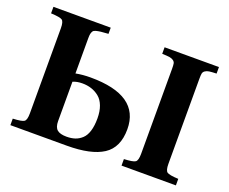

<svg xmlns="http://www.w3.org/2000/svg" viewBox="-113 -874 1260 1055"><g transform="rotate(20 517.0 -346.0)"><path d="M272 -110.8Q272 -75.2 289.1 -60.5Q306.2 -45.9 344.2 -45.9Q372.1 -45.9 393.6 -53Q415 -60.1 433.1 -76.7Q451.2 -93.3 460.7 -124Q470.2 -154.8 470.2 -198.2Q470.2 -239.7 458.5 -270.5Q446.8 -301.3 426 -318.1Q405.3 -335 380.6 -343Q356 -351.1 327.1 -351.1Q295.4 -351.1 272 -340.8ZM33.2 0V-38.1Q86.4 -40.5 99.1 -49.8Q111.8 -59.1 111.8 -97.2V-595.2Q111.8 -633.3 99.1 -642.3Q86.4 -651.4 33.2 -653.8V-691.9H368.2V-655.8Q339.4 -654.3 324.2 -652.3Q309.1 -650.4 296.9 -647.2Q284.7 -644 280.3 -637Q275.9 -629.9 273.9 -620.8Q272 -611.8 272 -595.2V-389.2Q312 -397 357.9 -397Q645 -397 645 -198.2Q645 -91.3 574.7 -45.7Q504.4 0 362.8 0ZM683.1 0V-38.1Q736.3 -40.5 749.3 -49.8Q762.2 -59.1 762.2 -97.2V-595.2Q762.2 -615.7 760.3 -625.7Q758.3 -635.7 748.8 -642.3Q739.3 -648.9 725.6 -650.9Q711.9 -652.8 683.1 -653.8V-691.9H1001V-653.8Q972.2 -652.8 958.5 -650.9Q944.8 -648.9 935.3 -642.3Q925.8 -635.7 923.8 -625.7Q921.9 -615.7 921.9 -595.2V-97.2Q921.9 -59.1 934.8 -49.8Q947.8 -40.5 1001 -38.1V0Z"/></g></svg>

Font: Linguistics Pro
Style: Bold
Weight: 700
Designer: Stefan Peev, Context Ltd
Foundry: Stefan Peev, Context Ltd
Version: Version 001.000